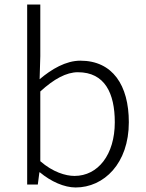

<svg xmlns="http://www.w3.org/2000/svg" viewBox="-20 -815 643 848"><path d="M314 13C439 13 549 -93 549 -275C549 -439 477 -547 335 -547C271 -547 208 -510 155 -465L158 -567V-795H100V0H147L154 -54H156C205 -13 264 13 314 13ZM309 -38C270 -38 213 -55 158 -103V-411C218 -466 273 -496 324 -496C443 -496 487 -403 487 -275C487 -132 413 -38 309 -38Z"/></svg>

Font: Noto Sans CJK JP Light
Style: Regular
Weight: 300
Designer: Ryoko NISHIZUKA (kana & ideographs); Paul D. Hunt (Latin, Greek & Cyrillic); Wenlong ZHANG (bopomofo); Sandoll Communica
Foundry: Adobe Systems Incorporated
Version: Version 1.004;PS 1.004;hotconv 1.0.82;makeotf.lib2.5.63406